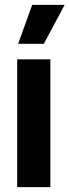

<svg xmlns="http://www.w3.org/2000/svg" viewBox="-20 -773 287 793"><path d="M51 0V-528H188V0ZM161 -592H55L113 -753H247Z"/></svg>

Font: Bricolage Grotesque Condensed
Style: Bold
Weight: 700
Width: 3
Designer: Mathieu Triay
Foundry: Atelier Triay
Version: Version 1.001;gftools[0.9.33.dev8+g029e19f]